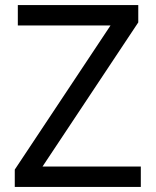

<svg xmlns="http://www.w3.org/2000/svg" viewBox="-20 -734 612 754"><path d="M533 0H38V-68L414 -634H50V-714H523V-646L147 -80H533Z"/></svg>

Font: lhindi05
Style: Book
Weight: 400
Designer: Jelle Bosma - Monotype Design Team
Foundry: Monotype Imaging Inc.
Version: Version 2.003